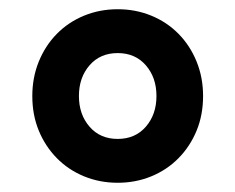

<svg xmlns="http://www.w3.org/2000/svg" viewBox="-20 -730 510 416"><path d="M235 -334Q196 -334 162 -348Q128 -362 103 -387.5Q78 -413 64 -447Q50 -481 50 -522Q50 -562 64 -596.5Q78 -631 103 -656.5Q128 -682 162 -696Q196 -710 235 -710Q274 -710 308 -696Q342 -682 367 -656.5Q392 -631 406 -596.5Q420 -562 420 -522Q420 -481 406 -447Q392 -413 367 -387.5Q342 -362 308 -348Q274 -334 235 -334ZM235 -429Q273 -429 296 -455.5Q319 -482 319 -522Q319 -562 296 -588.5Q273 -615 235 -615Q197 -615 174 -588.5Q151 -562 151 -522Q151 -482 174 -455.5Q197 -429 235 -429Z"/></svg>

Font: IBMPlexSans-Bold
Style: Bold
Weight: 700
Designer: Mike Abbink, Paul van der Laan, Pieter van Rosmalen
Foundry: Bold Monday
Version: Version 3.1